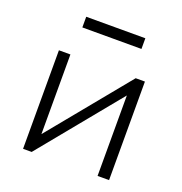

<svg xmlns="http://www.w3.org/2000/svg" viewBox="-122 -773 833 879"><g transform="rotate(20 294.5 -333.5)"><path d="M85 0V-480H141V-92L459 -480H504V0H448V-392L127 0ZM150 -615V-667H438V-615Z"/></g></svg>

Font: Geologica Thin
Style: Regular
Weight: 100
Designer: Sindre Bremnes, Frode Helland
Foundry: Monokrom Skriftforlag AS
Version: Version 1.010; ttfautohint (v1.8.4.7-5d5b);gftools[0.9.28]